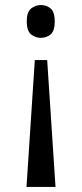

<svg xmlns="http://www.w3.org/2000/svg" viewBox="-20 -561 326 761"><path d="M167 -323 200 180H85L118 -323ZM142 -541Q165 -541 181 -527Q197 -513 197 -476Q197 -439 181 -425Q165 -411 142 -411Q120 -411 103 -425Q86 -439 86 -476Q86 -513 103 -527Q120 -541 142 -541Z"/></svg>

Font: Noto Serif Thai ExtraCondensed Medium
Style: Regular
Weight: 500
Width: 2
Designer: Monotype Design Team
Foundry: Monotype Imaging Inc.
Version: Version 2.002; ttfautohint (v1.8.4.7-5d5b)